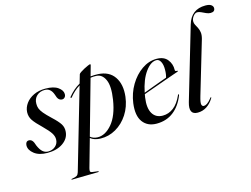

<svg xmlns="http://www.w3.org/2000/svg" viewBox="-125 -937 1814 1388"><g transform="rotate(-15 782.0 -243.0)"><path d="M139 0Q172 0 194.2 -20Q216.5 -40 216.5 -70.5Q217 -93.5 201.8 -117.5Q186.5 -141.5 146 -181.5Q100.5 -225 82 -252.5Q63.5 -280 65 -314.5Q67 -349 88.8 -378.8Q110.5 -408.5 148.2 -426.5Q186 -444.5 235.5 -444.5Q297.5 -444.5 329.5 -421.8Q361.5 -399 362 -371.5Q362.5 -356 354.2 -346.8Q346 -337.5 334 -337.5Q319.5 -337.5 309 -348Q298.5 -358.5 291 -386Q273 -436.5 229 -436.5Q192.5 -436.5 168.8 -414.2Q145 -392 145 -355.5Q144.5 -337 150.5 -320.2Q156.5 -303.5 174 -282.2Q191.5 -261 226.5 -228Q269 -188.5 285 -162.8Q301 -137 298 -105Q294 -55 248.2 -23.2Q202.5 8.5 132.5 8.5Q69.5 8.5 33.8 -19.5Q-2 -47.5 -2 -81.5Q-2 -95.5 4.5 -104.8Q11 -114 24 -114Q39 -114 49 -102.5Q59 -91 67 -63.5Q82 -29 99.5 -14.5Q117 0 139 0Z M404.5 -334Q401 -329 397 -332Q393 -335 397 -339.5Q416.5 -363.5 438.2 -382.5Q460 -401.5 485 -415.5L504 -480.5Q505.5 -485.5 518 -494Q530.5 -502.5 546.5 -511Q562.5 -519.5 576 -525.2Q589.5 -531 593 -531Q599.5 -531 596.5 -521.5L575 -445Q602 -448.5 631 -447Q713 -443 752 -386Q791 -329 780.5 -238Q771.5 -165 735 -109Q698.5 -53 644.5 -22Q590.5 9 529.5 7.5Q482 6.5 454.5 -16.5L395 194Q391 209 392.8 216.5Q394.5 224 409.5 226L449 231Q454 231.5 454 234.5Q454 237.5 449 237.5L253.5 241Q248.5 241 248.5 238.5Q248.5 236 253.5 235Q281 230.5 291 224Q301 217.5 306 201L481.5 -403Q439 -377 404.5 -334ZM509 -6.5Q568 -4.5 619 -64.5Q670 -124.5 688 -239.5Q703.5 -338 682 -386.5Q660.5 -435 618 -438Q595 -439.5 572.5 -436L457 -25.5Q478 -8 509 -6.5Z M1157.5 -148Q1128.5 -73.5 1075.8 -32.5Q1023 8.5 949 8.5Q881.5 8.5 846.2 -39Q811 -86.5 823 -178Q833 -251 869 -311.5Q905 -372 957.2 -408.2Q1009.5 -444.5 1068 -444.5Q1122.5 -444.5 1149.2 -411Q1176 -377.5 1174.5 -333Q1174 -321 1188.5 -322.5Q1193.5 -323 1194.5 -320Q1195 -317 1190 -315Q1183.5 -313 1153 -302.2Q1122.5 -291.5 1080.2 -276.5Q1038 -261.5 994.8 -246Q951.5 -230.5 920.5 -219.5Q918 -207.5 916.5 -195.5Q905.5 -118.5 930.2 -77.2Q955 -36 1007 -36Q1051 -36 1087.8 -64Q1124.5 -92 1150.5 -151Q1153 -156.5 1156 -156Q1160 -155 1157.5 -148ZM1064.5 -435.5Q1022 -435.5 981.8 -380.2Q941.5 -325 922.5 -230Q950 -240.5 984.8 -253.2Q1019.5 -266 1050.8 -277.5Q1082 -289 1099.5 -295Q1103 -305 1105.2 -319.5Q1107.5 -334 1107.5 -354.5Q1108 -390 1096.2 -412.8Q1084.5 -435.5 1064.5 -435.5Z M1509 -725.5Q1538.5 -725.5 1552 -715.5Q1565.5 -705.5 1565.5 -691.5Q1565.5 -663.5 1532 -663.5Q1517 -663.5 1500.5 -671Q1484 -678.5 1468.2 -686Q1452.5 -693.5 1439.5 -693.5Q1423 -693.5 1408.8 -675Q1394.5 -656.5 1394.5 -636Q1394.5 -622.5 1401.5 -609.8Q1408.5 -597 1416.2 -582Q1424 -567 1427 -547Q1430 -527 1422.5 -499L1305 -102.5Q1291.5 -57 1295 -42Q1298.5 -27 1312 -27Q1323 -27 1336.8 -36Q1350.5 -45 1371 -70.5Q1375 -76 1377 -75Q1380 -74 1376 -66.5Q1354.5 -31 1324 -11.2Q1293.5 8.5 1256.5 8.5Q1187 8.5 1213 -81.5L1371.5 -620Q1402 -725.5 1509 -725.5Z"/></g></svg>

Font: Fraunces 144pt S000
Style: Italic
Weight: 400
Italic angle: -16°
Version: Version 1.000; ttfautohint (v1.8.3)